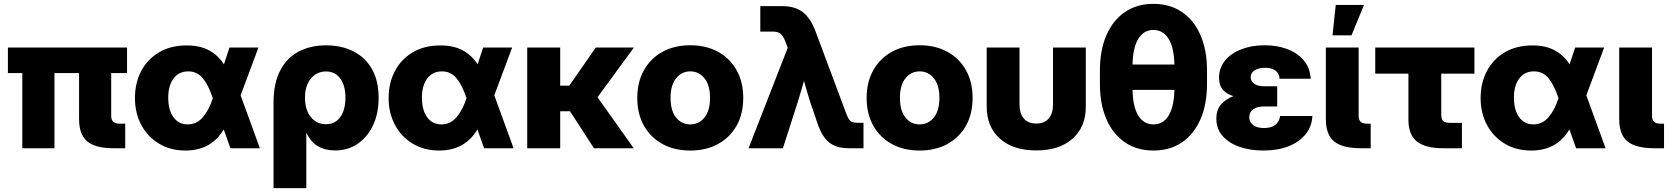

<svg xmlns="http://www.w3.org/2000/svg" viewBox="-20 -759 8554 983"><path d="M561.5 0Q467.8 0 426.3 -35.4Q384.8 -70.8 384.8 -148.9V-384.8H258.8V0H94.2V-384.8H20.5V-515.6H630.4V-384.8H549.3V-165Q549.3 -126 590.3 -126H621.1V0Z M930.2 11.7Q852.5 11.7 794.2 -23.4Q735.8 -58.6 703.4 -119.4Q670.9 -180.2 670.9 -256.8Q670.9 -334.5 703.1 -395.5Q735.4 -456.5 794.9 -491.5Q854.5 -526.4 936 -526.4Q1003.9 -526.4 1050.3 -501.2Q1096.7 -476.1 1126.5 -429.7L1154.8 -515.6H1303.2L1211.9 -271L1310.5 0H1159.7L1125.5 -96.2Q1061 11.7 930.2 11.7ZM1069.3 -256.8 1068.8 -258.8Q1047.4 -322.8 1018.6 -358.2Q989.7 -393.6 943.8 -393.6Q896 -393.6 868.7 -357.2Q841.3 -320.8 841.3 -259.3Q841.3 -196.3 867.9 -159.2Q894.5 -122.1 940.9 -122.1Q987.3 -122.1 1019 -159.4Q1050.8 -196.8 1069.3 -255.9Z M1380.4 204.1V-232.9Q1380.4 -333 1414.6 -398.2Q1448.7 -463.4 1509.3 -495.1Q1569.8 -526.9 1649.4 -526.9Q1729 -526.9 1789.8 -495.8Q1850.6 -464.8 1884.5 -405Q1918.5 -345.2 1918.5 -258.3Q1918.5 -178.7 1890.1 -118.2Q1861.8 -57.6 1811.8 -23.2Q1761.7 11.2 1696.3 11.2Q1590.8 11.2 1550.3 -76.7H1548.3V204.1ZM1648.4 -123Q1695.8 -123 1722.2 -159.7Q1748.5 -196.3 1748.5 -258.8Q1748.5 -320.3 1722.4 -356.7Q1696.3 -393.1 1648.9 -393.1Q1601.6 -393.1 1571.5 -356.4Q1541.5 -319.8 1541.5 -258.8Q1541.5 -196.8 1571.3 -159.9Q1601.1 -123 1648.4 -123Z M2229 11.7Q2151.4 11.7 2093 -23.4Q2034.7 -58.6 2002.2 -119.4Q1969.7 -180.2 1969.7 -256.8Q1969.7 -334.5 2002 -395.5Q2034.2 -456.5 2093.8 -491.5Q2153.3 -526.4 2234.9 -526.4Q2302.7 -526.4 2349.1 -501.2Q2395.5 -476.1 2425.3 -429.7L2453.6 -515.6H2602.1L2510.7 -271L2609.4 0H2458.5L2424.3 -96.2Q2359.9 11.7 2229 11.7ZM2368.2 -256.8 2367.7 -258.8Q2346.2 -322.8 2317.4 -358.2Q2288.6 -393.6 2242.7 -393.6Q2194.8 -393.6 2167.5 -357.2Q2140.1 -320.8 2140.1 -259.3Q2140.1 -196.3 2166.7 -159.2Q2193.4 -122.1 2239.7 -122.1Q2286.1 -122.1 2317.9 -159.4Q2349.6 -196.8 2368.2 -255.9Z M2848.1 -515.6V-320.3H2894.5L3030.3 -515.6H3225.6L3039.1 -261.2L3224.6 0H3021L2898.4 -189.5H2848.1V0H2679.2V-515.6Z M3514.2 11.7Q3433.1 11.7 3372.1 -21.5Q3311 -54.7 3276.9 -115.2Q3242.7 -175.8 3242.7 -257.8Q3242.7 -338.9 3276.9 -399.7Q3311 -460.4 3372.1 -493.9Q3433.1 -527.3 3514.2 -527.3Q3594.7 -527.3 3656 -493.9Q3717.3 -460.4 3751.2 -399.7Q3785.2 -338.9 3785.2 -257.8Q3785.2 -175.8 3751.2 -115.5Q3717.3 -55.2 3656 -21.7Q3594.7 11.7 3514.2 11.7ZM3514.2 -122.1Q3558.1 -122.1 3586.7 -157.2Q3615.2 -192.4 3615.2 -257.8Q3615.2 -323.2 3586.7 -358.4Q3558.1 -393.6 3514.2 -393.6Q3470.2 -393.6 3441.7 -358.4Q3413.1 -323.2 3413.1 -257.8Q3413.1 -192.4 3441.4 -157.2Q3469.7 -122.1 3514.2 -122.1Z M3812.5 0 4013.2 -514.6 4001 -545.9Q3990.2 -574.2 3976.8 -585.7Q3963.4 -597.2 3938.5 -597.2H3872.6V-727.5H3985.8Q4050.3 -727.5 4090.3 -696.8Q4130.4 -666 4156.2 -596.2L4311 -181.6Q4321.3 -153.8 4331.5 -142.1Q4341.8 -130.4 4368.2 -130.4H4400.9V0H4326.7Q4261.7 0 4224.4 -30.3Q4187 -60.5 4164.1 -131.3L4127.9 -237.3Q4119.6 -264.2 4111.6 -291Q4103.5 -317.9 4096.2 -344.7Q4088.4 -317.9 4080.6 -291Q4072.8 -264.2 4064.5 -237.3L3988.3 0Z M4688.5 11.7Q4607.4 11.7 4546.4 -21.5Q4485.4 -54.7 4451.2 -115.2Q4417 -175.8 4417 -257.8Q4417 -338.9 4451.2 -399.7Q4485.4 -460.4 4546.4 -493.9Q4607.4 -527.3 4688.5 -527.3Q4769 -527.3 4830.3 -493.9Q4891.6 -460.4 4925.5 -399.7Q4959.5 -338.9 4959.5 -257.8Q4959.5 -175.8 4925.5 -115.5Q4891.6 -55.2 4830.3 -21.7Q4769 11.7 4688.5 11.7ZM4688.5 -122.1Q4732.4 -122.1 4761 -157.2Q4789.6 -192.4 4789.6 -257.8Q4789.6 -323.2 4761 -358.4Q4732.4 -393.6 4688.5 -393.6Q4644.5 -393.6 4616 -358.4Q4587.4 -323.2 4587.4 -257.8Q4587.4 -192.4 4615.7 -157.2Q4644 -122.1 4688.5 -122.1Z M5285.2 11.2Q5167 11.2 5099.4 -49.1Q5031.7 -109.4 5031.7 -212.4V-515.6H5199.7V-223.1Q5199.7 -177.7 5221.9 -152.1Q5244.1 -126.5 5285.2 -126.5Q5326.7 -126.5 5348.9 -152.1Q5371.1 -177.7 5371.1 -223.1V-515.6H5539.1V-212.4Q5539.1 -109.4 5471.4 -49.1Q5403.8 11.2 5285.2 11.2Z M5885.3 11.7Q5801.3 11.7 5739.7 -30Q5678.2 -71.8 5644.8 -148.4Q5611.3 -225.1 5611.3 -330.6V-397Q5611.3 -502.4 5644.8 -579.1Q5678.2 -655.8 5739.7 -697.5Q5801.3 -739.3 5885.3 -739.3Q5969.7 -739.3 6031.2 -697.5Q6092.8 -655.8 6126.2 -579.1Q6159.7 -502.4 6159.7 -397V-330.6Q6159.7 -225.1 6126.2 -148.4Q6092.8 -71.8 6031.2 -30Q5969.7 11.7 5885.3 11.7ZM5778.3 -428.7H5992.7Q5990.7 -516.1 5962.6 -560.8Q5934.6 -605.5 5885.3 -605.5Q5835.9 -605.5 5808.1 -560.8Q5780.3 -516.1 5778.3 -428.7ZM5885.3 -122.1Q5934.6 -122.1 5962.6 -166.7Q5990.7 -211.4 5992.7 -298.8H5778.3Q5780.3 -211.4 5808.1 -166.7Q5835.9 -122.1 5885.3 -122.1Z M6448.2 11.7Q6381.3 11.7 6326.7 -7.1Q6272 -25.9 6239.7 -62.5Q6207.5 -99.1 6207.5 -151.4Q6207.5 -197.3 6231.7 -224.6Q6255.9 -252 6294.9 -266.6Q6259.8 -277.8 6240.5 -300Q6221.2 -322.3 6221.2 -361.3Q6221.2 -411.6 6252 -449Q6282.7 -486.3 6335.7 -506.8Q6388.7 -527.3 6454.6 -527.3Q6518.1 -527.3 6570.3 -507.8Q6622.6 -488.3 6654.8 -450.2Q6687 -412.1 6690.4 -356H6531.2Q6529.3 -383.8 6509.5 -397.9Q6489.7 -412.1 6457 -412.1Q6425.8 -412.1 6404.5 -399.7Q6383.3 -387.2 6383.3 -363.8Q6383.3 -343.8 6400.9 -330.6Q6418.5 -317.4 6451.7 -317.4H6519V-213.9H6450.7Q6417.5 -213.9 6396.7 -200Q6376 -186 6376 -159.7Q6376 -133.3 6396.2 -118.4Q6416.5 -103.5 6451.7 -103.5Q6488.3 -103.5 6509.3 -119.6Q6530.3 -135.7 6533.7 -165H6699.2Q6696.8 -112.8 6665.3 -73Q6633.8 -33.2 6578.4 -10.7Q6522.9 11.7 6448.2 11.7Z M6948.7 0Q6853.5 0 6810.8 -34.7Q6768.1 -69.3 6768.1 -148.9V-515.6H6936V-165Q6936 -126 6976.6 -126H6997.6V0ZM6802.2 -578.1 6818.8 -733.9H6963.4L6899.4 -578.1Z M7370.1 0Q7276.9 0 7233.9 -34.9Q7190.9 -69.8 7190.9 -145V-381.8H7021V-515.6H7528.8V-381.8H7358.9V-173.3Q7358.9 -148.4 7368.9 -139.2Q7378.9 -129.9 7406.7 -129.9H7464.8V0Z M7819.8 11.7Q7742.2 11.7 7683.8 -23.4Q7625.5 -58.6 7593 -119.4Q7560.5 -180.2 7560.5 -256.8Q7560.5 -334.5 7592.8 -395.5Q7625 -456.5 7684.6 -491.5Q7744.1 -526.4 7825.7 -526.4Q7893.6 -526.4 7939.9 -501.2Q7986.3 -476.1 8016.1 -429.7L8044.4 -515.6H8192.9L8101.6 -271L8200.2 0H8049.3L8015.1 -96.2Q7950.7 11.7 7819.8 11.7ZM7959 -256.8 7958.5 -258.8Q7937 -322.8 7908.2 -358.2Q7879.4 -393.6 7833.5 -393.6Q7785.6 -393.6 7758.3 -357.2Q7731 -320.8 7731 -259.3Q7731 -196.3 7757.6 -159.2Q7784.2 -122.1 7830.6 -122.1Q7877 -122.1 7908.7 -159.4Q7940.4 -196.8 7959 -255.9Z M8450.7 0Q8355.5 0 8312.7 -34.7Q8270 -69.3 8270 -148.9V-515.6H8438V-165Q8438 -126 8478.5 -126H8499.5V0Z"/></svg>

Font: Inter Display ExtraBold
Style: Regular
Weight: 800
Designer: Rasmus Andersson
Foundry: rsms
Version: Version 4.000;git-a52131595